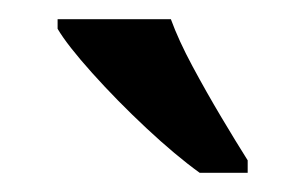

<svg xmlns="http://www.w3.org/2000/svg" viewBox="-20 -786 318 200"><path d="M188 -606Q163 -624 132.5 -652.5Q102 -681 76 -710Q50 -739 40 -756V-766H158Q166 -744 180.5 -717Q195 -690 210.5 -664Q226 -638 238 -619V-606Z"/></svg>

Font: Noto Serif Thai ExtraCondensed SemiBold
Style: Regular
Weight: 600
Width: 2
Designer: Monotype Design Team
Foundry: Monotype Imaging Inc.
Version: Version 2.001; ttfautohint (v1.8.4.7-5d5b)